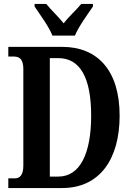

<svg xmlns="http://www.w3.org/2000/svg" viewBox="-20 -951 669 971"><path d="M245 -771H359C377 -816 424 -880 450 -918V-931H391C368 -903 326 -865 302 -833C277 -865 236 -903 214 -931H155V-918C180 -880 228 -816 245 -771ZM22 0H294C485 0 585 -147 585 -366C585 -593 475 -714 294 -714H22V-665H50C79 -665 98 -651 98 -603V-113C98 -67 81 -49 55 -49H22ZM275 -58H232V-657H275C384 -657 441 -560 441 -366C441 -173 384 -58 275 -58Z"/></svg>

Font: Noto Serif Bengali ExtraCondensed
Style: Bold
Weight: 700
Width: 2
Designer: Juan Bruce, Universal Thirst, Indian Type Foundry and the Monotype Design Team.
Foundry: Monotype Imaging Inc.
Version: Version 2.003